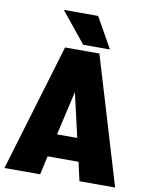

<svg xmlns="http://www.w3.org/2000/svg" viewBox="-93 -924 766 991"><g transform="rotate(10 290.0 -428.5)"><path d="M0 0 200 -667H380L580 0H393L371 -98H209L187 0ZM237 -218H343L290 -449ZM160 -857H340L430 -697H290Z"/></g></svg>

Font: Epunda Sans Black
Style: Regular
Weight: 900
Designer: Simon Atzbach
Foundry: typofactur
Version: Version 2.204; ttfautohint (v1.8.4.7-5d5b)